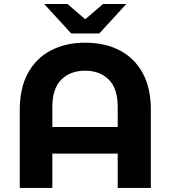

<svg xmlns="http://www.w3.org/2000/svg" viewBox="-20 -921 836 941"><path d="M76.9 0V-383.3Q76.9 -490.2 117.3 -563.4Q157.7 -636.6 230.1 -674.2Q302.4 -711.8 397.8 -711.8Q493.8 -711.8 566.3 -674.2Q638.9 -636.6 679.1 -563.4Q719.3 -490.2 719.3 -383.3V0H556.9V-397.8Q556.9 -487.5 513 -531Q469.2 -574.5 397 -574.5Q324.9 -574.5 280.7 -531Q236.5 -487.5 236.5 -397.8V0ZM179.1 -168.2V-298.5H614.9V-168.2ZM329 -757 196.7 -901.3H310.8L449.2 -782.2H346.4L484.8 -901.3H598.9L466.7 -757Z"/></svg>

Font: Montserrat Alternates Thin
Style: Regular
Weight: 100
Designer: Julieta Ulanovsky
Foundry: Julieta Ulanovsky
Version: Version 9.000